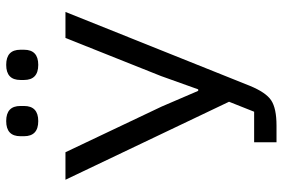

<svg xmlns="http://www.w3.org/2000/svg" viewBox="-170 -764 934 635"><g transform="rotate(-90 297.5 -447.0)"><path d="M164 -835V-847Q164 -894 214 -894Q264 -894 264 -847V-835Q264 -788 214 -788Q164 -788 164 -835ZM350 -835V-847Q350 -894 400 -894Q450 -894 450 -847V-835Q450 -788 400 -788Q350 -788 350 -835ZM144 0V-74H245L278 -157L20 -698H111L262 -380L314 -259H319L363 -382L489 -698H575L331 -89Q309 -35 282.5 -17.5Q256 0 199 0Z"/></g></svg>

Font: Anuphan
Style: Regular
Weight: 400
Designer: Mike Abbink, Paul van der Laan, Pieter van Rosmalen, Mint Tantisuwanna
Foundry: Bold Monday; Cadson Demak
Version: Version 3.002;hotconv 1.0.109;makeotfexe 2.5.65596